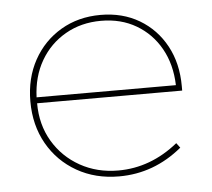

<svg xmlns="http://www.w3.org/2000/svg" viewBox="-43 -544 663 600"><g transform="rotate(-5 289.0 -244.0)"><path d="M505.4 -63Q417.5 9.8 307.6 9.8Q233.4 9.8 175.3 -23.4Q117.2 -56.6 84.2 -114.7Q51.3 -172.9 51.3 -247.6Q51.3 -320.3 82.5 -377Q113.8 -433.6 168.5 -465.8Q223.1 -498 293 -498Q361.8 -498 414.6 -466.8Q467.3 -435.5 497.1 -380.6Q526.9 -325.7 526.9 -253.9V-240.2H71.8Q71.8 -172.9 102.8 -120.6Q133.8 -68.4 187 -38.6Q240.2 -8.8 306.6 -8.8Q408.2 -8.8 494.1 -78.1ZM71.8 -258.8H508.8Q506.8 -324.2 479 -373.8Q451.2 -423.3 403.3 -451.4Q355.5 -479.5 293 -479.5Q230.5 -479.5 181.2 -451.2Q131.8 -422.9 103 -373.3Q74.2 -323.7 71.8 -258.8Z"/></g></svg>

Font: Kumbh Sans Thin
Style: Regular
Weight: 250
Version: Version 1.004